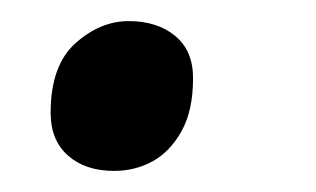

<svg xmlns="http://www.w3.org/2000/svg" viewBox="-20 -154 300 182"><path d="M88 8Q61 8 44.5 -6.5Q28 -21 28 -47Q28 -92 51.5 -113Q75 -134 102 -134Q129 -134 146 -120Q163 -106 163 -80Q163 -49 152 -29.5Q141 -10 124.5 -1Q108 8 88 8Z"/></svg>

Font: ET Text
Style: Italic
Weight: 470
Italic angle: -12°
Designer: Monotype Design Team
Foundry: Monotype Imaging Inc.
Version: Version 2.009